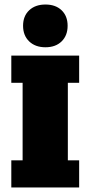

<svg xmlns="http://www.w3.org/2000/svg" viewBox="-20 -829 400 849"><path d="M30 0V-120H80V-463H30V-583H330V-463H280V-120H330V0ZM181 -620Q136 -620 109 -646Q82 -672 82 -715Q82 -758 109 -783.5Q136 -809 181 -809Q226 -809 252.5 -783.5Q279 -758 279 -715Q279 -672 252.5 -646Q226 -620 181 -620Z"/></svg>

Font: Rokkitt SemiBold Black
Style: Regular
Weight: 900
Version: Version 3.103